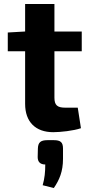

<svg xmlns="http://www.w3.org/2000/svg" viewBox="-20 -651 451 963"><path d="M253 -394H390V-493H253V-631H106V-493L19 -488V-394H106V-130C106 -40 158 12 247 12C282 12 349 5 386 -8L370 -111H307C267 -111 253 -124 253 -161ZM218 52C184 52 171 63 170 94L169 137C169 161 182 174 207 174C207 212 204 243 194 278L250 292C278 251 296 209 296 146V94C296 63 284 52 250 52Z"/></svg>

Font: SnT
Style: Bold
Weight: 700
Designer: Natanael Gama
Version: Version 1.001;PS 001.001;hotconv 1.0.70;makeotf.lib2.5.58329